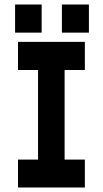

<svg xmlns="http://www.w3.org/2000/svg" viewBox="-20 -822 458 853"><path d="M60 11V-113H149V-511H60V-636H357V-511H267V-113H357V11ZM47 -677V-802H165V-677ZM255 -677V-802H375V-677Z"/></svg>

Font: Pixelify Sans SemiBold
Style: Regular
Weight: 600
Designer: Stefie Justprince
Foundry: Typecalism Foundryline
Version: Version 1.000